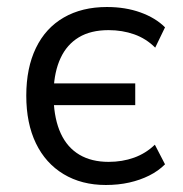

<svg xmlns="http://www.w3.org/2000/svg" viewBox="-20 -519 523 548"><path d="M282 9Q213 9 161.5 -22Q110 -53 82.5 -110Q55 -167 55 -246Q55 -325 82.5 -382Q110 -439 162 -469Q214 -499 285 -499Q338 -499 381 -483.5Q424 -468 451 -441L423 -383Q397 -409 363 -421Q329 -433 290 -433Q239 -433 205 -412.5Q171 -392 153 -353.5Q135 -315 133 -261L125 -281H366V-219H125L133 -236Q135 -178 153.5 -138Q172 -98 206.5 -77.5Q241 -57 290 -57Q329 -57 362.5 -69Q396 -81 422 -106L451 -50Q432 -31 406 -18Q380 -5 349 2Q318 9 282 9Z"/></svg>

Font: Nunito Sans 10pt SemiCondensed
Style: Regular
Weight: 400
Width: 4
Designer: Vernon Adams
Foundry: Vernon Adams
Version: Version 3.101;gftools[0.9.27]